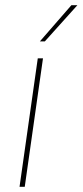

<svg xmlns="http://www.w3.org/2000/svg" viewBox="-20 -717 317 737"><path d="M55 0 125 -493H145L75 0ZM133 -558 254 -697H277L152 -558Z"/></svg>

Font: Hanken Grotesk Thin
Style: Italic
Weight: 250
Italic angle: -8°
Designer: Alfredo Marco Pradil
Foundry: Hanken Design Co.
Version: Version 3.013